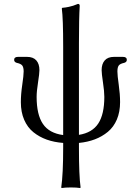

<svg xmlns="http://www.w3.org/2000/svg" viewBox="-20 -718 664 975"><path d="M300.8 33.2V7.8Q255.4 4.4 217.5 -9Q179.7 -22.5 149.7 -46.6Q119.6 -70.8 102.8 -109.6Q85.9 -148.4 85.9 -199.2Q85.9 -239.3 93 -287.4Q100.1 -335.4 100.1 -355Q100.1 -376 93 -385.3Q85.9 -394.5 64.9 -398.9Q51.8 -402.8 51.8 -414.1Q51.8 -429.2 71.8 -429.2H117.2Q148.4 -429.2 164.3 -411.4Q180.2 -393.6 180.2 -361.8Q180.2 -344.7 173.1 -299.3Q166 -253.9 166 -226.1Q166 -135.7 198 -88.6Q230 -41.5 300.8 -32.2V-481Q300.8 -624.5 293.9 -674.8L295.9 -678.2Q314 -679.7 329.1 -683.1Q344.2 -686.5 351.6 -689Q358.9 -691.4 376 -698.2Q384.8 -698.2 384.8 -688Q380.9 -625 380.9 -499V-33.2Q448.2 -43.9 479 -90.8Q509.8 -137.7 509.8 -226.1Q509.8 -253.9 502.9 -299.3Q496.1 -344.7 496.1 -361.8Q496.1 -393.6 512 -411.4Q527.8 -429.2 559.1 -429.2H604Q624 -429.2 624 -414.1Q624 -402.8 610.8 -398.9Q589.8 -394.5 583 -385.3Q576.2 -376 576.2 -355Q576.2 -335.4 583 -287.4Q589.8 -239.3 589.8 -199.2Q589.8 -149.9 573.5 -111.3Q557.1 -72.8 527.8 -48.6Q498.5 -24.4 461.9 -10.5Q425.3 3.4 380.9 7.8V34.2Q380.9 173.3 389.2 233.9L387.2 236.8Q369.1 233.9 339.8 233.9Q311.5 233.9 293 236.8L291 233.9Q300.8 166 300.8 33.2Z"/></svg>

Font: Linear Smooth
Style: Regular
Weight: 400
Designer: Philipp H. Poll, Flanker
Foundry: Philipp H. Poll, reworked by Flanker
Version: Version 1.061 | FøM Fix